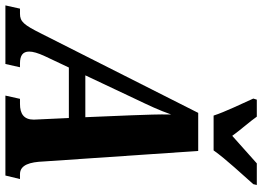

<svg xmlns="http://www.w3.org/2000/svg" viewBox="-186 -821 971 711"><g transform="rotate(90 299.5 -465.5)"><path d="M372 -771H501C534 -818 593 -880 626 -918L629 -931H549C526 -910 477 -867 447 -840C428 -867 391 -909 376 -931H313L309 -918C326 -880 359 -812 372 -771ZM193 -54H179C150 -54 135 -64 135 -88C135 -102 140 -120 152 -146L194 -235H381L386 -127C386 -120 387 -112 387 -105C387 -68 365 -54 329 -54H310L298 0H594L607 -54H589C554 -54 544 -92 542 -141L503 -714H362L68 -132C36 -68 24 -54 -5 -54H-24L-36 0H181ZM307 -474C337 -537 351 -566 368 -614C367 -566 369 -524 371 -465L378 -296H223Z"/></g></svg>

Font: Noto Serif Condensed Extra
Style: Italic
Weight: 800
Width: 3
Italic angle: -12°
Designer: Monotype Design Team
Foundry: Monotype Imaging Inc.
Version: Version 1.901